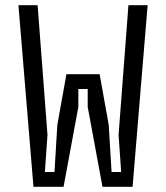

<svg xmlns="http://www.w3.org/2000/svg" viewBox="-20 -720 640 740"><path d="M364 -434H236L201 -239L190 -57H153L163 -200L125 -700H51L109 0H225L282 -308V-377H318V-308L375 0H491L549 -700H475L437 -200L447 -57H410L399 -239Z"/></svg>

Font: Fliege Mono Light
Style: Regular
Weight: 300
Version: Version 0.020;Glyphs 3.3 (3306)